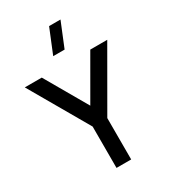

<svg xmlns="http://www.w3.org/2000/svg" viewBox="-231 -1085 1056 1196"><g transform="rotate(-30 296.5 -487.5)"><path d="M332.5 -800H250.5L322 -975H404ZM244 0V-297.5L0 -720H122L296.5 -417.5L471 -720H593L349.5 -297.5V0Z"/></g></svg>

Font: Vela Sans SemBd
Style: Regular
Weight: 600
Designer: Principal design: Mikhail Sharanda - project Manrope.
Design modification: Ravid Balaliev
Foundry: Mikhail Sharanda
Version: Version 1.001